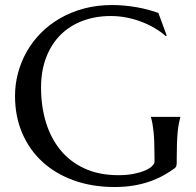

<svg xmlns="http://www.w3.org/2000/svg" viewBox="-20 -732 782 767"><path d="M686 -82Q686 -76.7 684.8 -70.8Q683.6 -64.9 679.2 -61Q657.2 -44.4 631.6 -30.5Q606 -16.6 576.2 -6.3Q546.4 3.9 512 9.5Q477.5 15.1 438 15.1Q349.1 15.1 275.9 -11Q202.6 -37.1 150.1 -85Q97.7 -132.8 68.8 -200Q40 -267.1 40 -349.1Q40 -395.5 52 -440.4Q64 -485.4 86.9 -525.9Q109.9 -566.4 143.6 -600.3Q177.2 -634.3 220.5 -659.2Q263.7 -684.1 315.7 -698Q367.7 -711.9 428.2 -711.9Q451.7 -711.9 476.1 -709.7Q500.5 -707.5 524.4 -703.4Q548.3 -699.2 570.6 -693.4Q592.8 -687.5 612.8 -680.2L646 -589.8L642.1 -587.9Q623 -605 598.1 -619.6Q573.2 -634.3 544.9 -645Q516.6 -655.8 485.6 -661.9Q454.6 -668 422.9 -668Q361.3 -668 310.1 -648.7Q258.8 -629.4 221.9 -592.8Q185.1 -556.2 164.6 -502.9Q144 -449.7 144 -381.8Q144 -307.1 163.6 -243.2Q183.1 -179.2 221.7 -132.3Q260.3 -85.4 318.1 -58.8Q376 -32.2 453.1 -32.2Q487.3 -32.2 514.2 -37.6Q541 -43 559.6 -51Q578.1 -59.1 587.6 -68.6Q597.2 -78.1 597.2 -85.9V-105Q597.2 -139.2 596.2 -164.1Q595.2 -189 593.3 -207.3Q591.3 -225.6 588.9 -238.8Q586.4 -252 583 -263.2V-265.1H700.2V-263.2Q697.3 -252.9 694.6 -239Q691.9 -225.1 689.9 -206.1Q688 -187 687 -161.4Q686 -135.7 686 -102.1Z"/></svg>

Font: Marcellus
Style: Regular
Weight: 400
Designer: Astigmatic (AOETI)
Foundry: Astigmatic (AOETI)
Version: Version 1.000